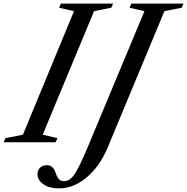

<svg xmlns="http://www.w3.org/2000/svg" viewBox="-92 -790 1039 1066"><path d="M35.2 -42 318.8 -728 235.8 -747.1 246.1 -770H536.1L525.9 -747.1L430.2 -728L145 -42L227.1 -22.9L216.8 0H-71.8L-62 -22.9ZM820.8 -728 506.8 26.9Q462.4 133.3 389.6 194.6Q316.9 255.9 234.9 255.9Q181.6 255.9 148.9 232.9Q116.2 210 116.2 176.8Q116.2 153.8 131.3 140.4Q146.5 127 167 127Q185.1 127 196 136Q207 145 212.2 158.2Q217.3 171.4 222.4 184.6Q227.5 197.8 237.5 206.8Q247.6 215.8 264.2 215.8Q295.9 215.8 322 177.2Q348.1 138.7 395 26.9L710 -728L627 -747.1L637.2 -770H926.8L917 -747.1Z"/></svg>

Font: Libre Caslon Text
Style: Italic
Weight: 400
Italic angle: -25°
Designer: Pablo Impallari, Rodrigo Fuenzalida
Foundry: Pablo Impallari, Rodrigo Fuenzalida
Version: Version 1.002